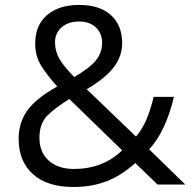

<svg xmlns="http://www.w3.org/2000/svg" viewBox="-20 -745 770 775"><path d="M275.9 9.8Q170.9 9.8 113 -42Q55.2 -93.8 55.2 -185.1Q55.2 -248.5 89.1 -297.4Q123 -346.2 210.9 -396Q169.4 -442.4 145.8 -480.5Q122.1 -518.6 122.1 -569.8Q122.1 -643.1 169.9 -684.1Q217.8 -725.1 299.8 -725.1Q381.8 -725.1 427.5 -684.3Q473.1 -643.6 473.1 -570.8Q473.1 -518.6 439.9 -474.4Q406.7 -430.2 330.1 -384.8L528.8 -193.8Q574.7 -244.6 600.1 -354H682.1Q648.9 -214.4 582 -142.1L728 0H616.2L525.9 -86.9Q468.3 -35.2 408.7 -12.7Q349.1 9.8 275.9 9.8ZM277.8 -63Q395.5 -63 473.1 -138.2L259.8 -345.2Q205.6 -312 172.4 -279.8Q139.2 -247.6 139.2 -189Q139.2 -129.9 177 -96.4Q214.8 -63 277.8 -63ZM279.8 -434.1Q342.8 -470.7 367.4 -501.7Q392.1 -532.7 392.1 -571.8Q392.1 -610.8 366.9 -634.5Q341.8 -658.2 298.8 -658.2Q255.9 -658.2 229 -634.8Q202.1 -611.3 202.1 -574.7Q202.1 -538.1 219.7 -507.6Q237.3 -477.1 279.8 -434.1Z"/></svg>

Font: OpenSans-Regular
Style: Regular
Weight: 400
Foundry: Ascender Corporation
Version: Version 1.10